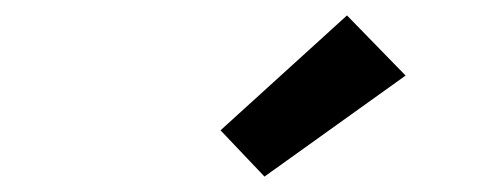

<svg xmlns="http://www.w3.org/2000/svg" viewBox="-20 -809 640 249"><path d="M323 -580 266 -640 430 -789 506 -711Z"/></svg>

Font: Iosevka Curly Slab XBdExObl
Style: Regular
Weight: 800
Width: 7
Italic angle: -9°
Monospace: yes
Designer: Belleve Invis
Foundry: Belleve Invis
Version: Version 11.1.0; ttfautohint (v1.8.3)